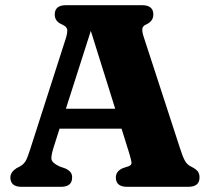

<svg xmlns="http://www.w3.org/2000/svg" viewBox="-20 -720 814 740"><path d="M258 -36Q258 0 215 0H63Q20 0 20 -36Q20 -56.5 44 -72L57.5 -79Q70.5 -86.5 77.8 -97.8Q85 -109 95.5 -142L233.5 -571.5Q241 -596 238.8 -607Q236.5 -618 218.5 -626Q191 -637.5 191 -664Q191 -700 234.5 -700H527.5Q571 -700 571 -664Q571 -638 543 -625.5Q530.5 -620 528.8 -610Q527 -600 533 -580.5L673 -151Q683.5 -117 692.5 -100.8Q701.5 -84.5 717.5 -77.5Q736 -68 742.5 -59Q749 -50 749 -36Q749 0 705.5 0H470Q426.5 0 426.5 -36Q426.5 -60 453.5 -72L476.5 -79.5Q488.5 -84.5 486.8 -95.2Q485 -106 478 -129.5L448.5 -224H209.5L188 -156.5Q177 -122.5 178.2 -107.5Q179.5 -92.5 209.5 -78.5L231 -71Q243.5 -65.5 250.8 -57.5Q258 -49.5 258 -36ZM234 -301H424L330 -601Z"/></svg>

Font: Fraunces 9pt Soft
Style: Bold
Weight: 700
Version: Version 1.000;[b76b70a41]